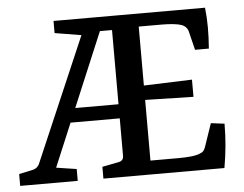

<svg xmlns="http://www.w3.org/2000/svg" viewBox="-49 -624 860 678"><g transform="rotate(-5 381.0 -285.0)"><path d="M291 0V-42L348 -53Q367 -56 367 -74V-570H701Q705 -535 705 -499.5Q705 -464 702 -425H653L636 -494Q630 -510 614 -516Q603 -520 584 -522Q565 -524 544 -524H462V-315L633 -321V-260L462 -264V-49H562Q584 -49 605 -51Q626 -53 637 -58Q646 -61 650.5 -66Q655 -71 658 -80L686 -162L734 -156Q734 -117 730.5 -78.5Q727 -40 720 0ZM-4 0V-42L47 -53Q61 -57 68 -70L283 -570H394L384 -520H324L128 -53L200 -42V0ZM161 -207 176 -257H405V-207ZM273 -509 164 -527V-570H302Z"/></g></svg>

Font: Yrsa Medium
Style: Regular
Weight: 500
Designer: Anna Giedrys (Yrsa+Rasa design), David Brezina (Yrsa art-direction, Rasa art-direction, design)
Foundry: Rosetta Type Foundry
Version: Version 2.004